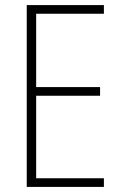

<svg xmlns="http://www.w3.org/2000/svg" viewBox="-20 -734 480 754"><path d="M388 0V-34H122V-358H373V-392H122V-680H388V-714H85V0Z"/></svg>

Font: Noto Sans Bengali Condensed ExtraLight
Style: Regular
Weight: 200
Width: 3
Designer: Joana Ranito - Universal Thirst; Jelle Bosma - Monotype Design Team
Foundry: Universal Thirst ehf.
Version: Version 3.000